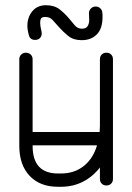

<svg xmlns="http://www.w3.org/2000/svg" viewBox="-20 -711 506 736"><path d="M413 -25Q413 -14 406 -7Q399 0 388 0Q377 0 370 -7Q363 -14 363 -25V-69Q336 -34 298 -14.5Q260 5 214 5H202Q133 5 93.5 -37Q54 -79 54 -152V-484Q54 -495 61.5 -502Q69 -509 79 -509Q90 -509 97.5 -502Q105 -495 105 -484V-205H362Q363 -216 363 -229V-484Q363 -495 370 -502Q377 -509 388 -509Q399 -509 406 -502Q413 -495 413 -484ZM202 -46H214Q265 -46 301 -74.5Q337 -103 352 -154H105V-152Q105 -46 202 -46ZM321 -660Q321 -671 328.5 -678.5Q336 -686 347 -686Q357 -686 364 -679.5Q371 -673 372 -664Q373 -659 373 -654.5Q373 -650 373 -646Q373 -601 351 -579Q329 -557 293 -557Q262 -557 242.5 -572.5Q223 -588 207 -606Q193 -622 182 -634Q171 -646 154 -646Q142 -646 138 -641Q134 -636 134 -622Q134 -612 139 -591Q140 -587 140 -583Q140 -572 133 -565Q126 -558 115 -558Q96 -558 91 -575Q85 -596 85 -612Q85 -645 104 -668Q123 -691 156 -691Q188 -691 208 -675.5Q228 -660 244 -641Q257 -625 267.5 -613Q278 -601 294 -601Q310 -601 316 -611Q322 -621 322 -635Q322 -649 321 -660Z"/></svg>

Font: Libertine Sup
Style: Regular
Weight: 400
Designer: Bastien Sozeau
Foundry: NBR — Bastien Sozeau
Version: Version 2.003; ttfautohint (v1.8.4.7-5d5b);gftools[0.9.33]